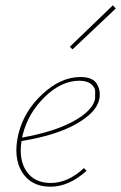

<svg xmlns="http://www.w3.org/2000/svg" viewBox="-20 -700 456 723"><path d="M416 -668 253 -514 243 -524 405 -680ZM283 -410Q329 -410 344.5 -384.5Q360 -359 354 -327Q344 -277 267.5 -233.5Q191 -190 61 -169Q50 -98 80 -54.5Q110 -11 171 -11Q236 -11 296 -67L306 -57Q240 3 170 3Q97 3 63 -52Q29 -107 49 -194Q70 -281 139.5 -345.5Q209 -410 283 -410ZM338 -327Q338 -339 338.5 -354.5Q339 -370 323.5 -383Q308 -396 279 -396Q211 -396 148.5 -335Q86 -274 66 -194L63 -182Q182 -203 255 -242.5Q328 -282 338 -327Z"/></svg>

Font: EauTestInfant Thin
Style: Italic
Weight: 250
Italic angle: -12°
Designer: Christian Thalmann (Catharsis Fonts)
Version: Version 0.001;PS 000.001;hotconv 1.0.88;makeotf.lib2.5.64775